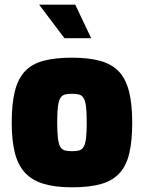

<svg xmlns="http://www.w3.org/2000/svg" viewBox="-20 -794 614 819"><path d="M287 5Q215 5 165.5 -10Q116 -25 86 -58Q56 -91 43 -143.5Q30 -196 30 -271Q30 -352 43.5 -405.5Q57 -459 87 -490.5Q117 -522 166.5 -535Q216 -548 287 -548Q359 -548 408.5 -534Q458 -520 487.5 -488.5Q517 -457 530.5 -403.5Q544 -350 544 -271Q544 -193 531.5 -140Q519 -87 489.5 -55Q460 -23 410.5 -9Q361 5 287 5ZM287 -149Q306 -149 318 -152.5Q330 -156 337 -168Q344 -180 347 -205Q350 -230 350 -272Q350 -314 347 -338.5Q344 -363 337 -375Q330 -387 318 -390.5Q306 -394 287 -394Q268 -394 256 -390.5Q244 -387 237 -375Q230 -363 227 -338.5Q224 -314 224 -272Q224 -230 227 -205Q230 -180 237 -168Q244 -156 256 -152.5Q268 -149 287 -149ZM255 -631 147 -774H301L369 -631Z"/></svg>

Font: Exo Thin Black
Style: Regular
Weight: 900
Version: Version 2.000